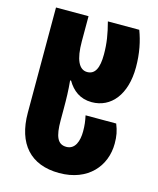

<svg xmlns="http://www.w3.org/2000/svg" viewBox="-119 -636 797 969"><g transform="rotate(15 279.5 -151.5)"><path d="M283 250C434 250 516 151 516 34C516 -5 511 -31 497 -66H337C343 -37 346 -17 346 16C346 66 330 113 284 113C238 113 222 75 222 -9V-69C222 -124 221 -165 216 -216H221C248 -170 288 -138 349 -138C450 -138 520 -223 520 -366C520 -439 507 -500 487 -553H323C339 -492 347 -446 347 -386C347 -316 329 -279 288 -279C245 -279 222 -327 222 -422V-553H52V-3C52 158 133 250 283 250Z"/></g></svg>

Font: Noto Sans Georgian Condensed Black
Style: Regular
Weight: 900
Width: 3
Designer: Monotype Design Team, Akaki Razmadze
Foundry: Google LLC
Version: Version 2.005